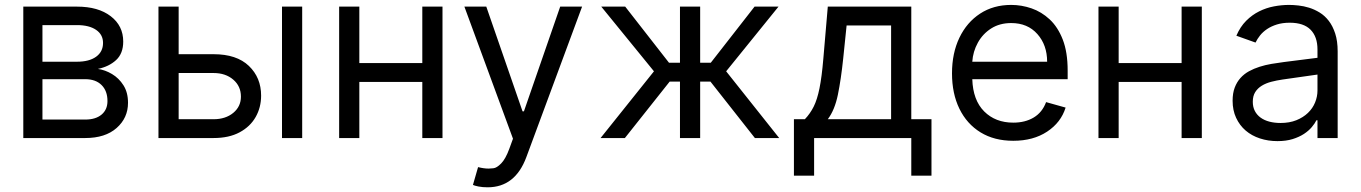

<svg xmlns="http://www.w3.org/2000/svg" viewBox="-20 -573 5649 797"><path d="M333.8 0H76.7V-545.5H299.7Q387.8 -545.5 439.6 -505.7Q491.5 -465.9 491.5 -400.6Q491.5 -350.9 462 -323.7Q432.5 -296.5 386.4 -286.9Q416.5 -282.7 445.1 -265.6Q473.7 -248.6 492.5 -218.9Q511.4 -189.3 511.4 -146.3Q511.4 -83.5 464.1 -41.7Q416.9 0 333.8 0ZM299.7 -316.8Q350.1 -316.8 378.9 -337.5Q407.7 -358.3 407.7 -394.9Q407.7 -429.3 378.9 -449Q350.1 -468.8 299.7 -468.8H156.2V-316.8ZM333.8 -76.7Q377.1 -76.7 401.6 -97.3Q426.1 -117.9 426.1 -153.4Q426.1 -195.7 401.6 -220Q377.1 -244.3 333.8 -244.3H156.2V-76.7Z M866.5 0H637.8V-545.5H721.6V-348H866.5Q962.4 -348 1013.1 -299.4Q1063.9 -250.7 1063.9 -176.1Q1063.9 -127.1 1041.2 -87.2Q1018.5 -47.2 974.4 -23.6Q930.4 0 866.5 0ZM1234.4 0H1150.6V-545.5H1234.4ZM866.5 -78.1Q916.2 -78.1 948.2 -104.4Q980.1 -130.7 980.1 -171.9Q980.1 -215.2 948.2 -242.5Q916.2 -269.9 866.5 -269.9H721.6V-78.1Z M1816.8 0H1733V-233H1471.6V0H1387.8V-545.5H1471.6V-311.1H1733V-545.5H1816.8Z M2004.3 204.5Q1983 204.5 1966.3 201.2Q1949.6 197.8 1943.2 194.6L1964.5 120.7Q1988.6 126.8 2008.2 126.8Q2013.5 126.8 2027.7 125.5Q2041.9 124.3 2060.2 105.6Q2078.5 87 2093.8 45.5L2109.4 2.8L1907.7 -545.5H1998.6L2149.1 -110.8H2154.8L2305.4 -545.5H2396.3L2164.8 79.5Q2118.3 204.5 2004.3 204.5Z M3214.5 0H3113.6L2929 -234.4H2886.4V0H2802.6V-234.4H2759.9L2573.9 0H2473L2694.6 -277L2475.9 -545.5H2575.3L2757.1 -312.5H2802.6V-545.5H2886.4V-312.5H2930.4L3112.2 -545.5H3211.6L2994.3 -277Z M3846.6 156.2H3762.8V0H3359.4V156.2H3275.6V-78.1H3321Q3343 -101.2 3357.6 -130.3Q3372.2 -159.4 3381.7 -206.3Q3391.3 -253.2 3397.7 -329.5L3416.2 -545.5H3762.8V-78.1H3846.6ZM3679 -78.1V-467.3H3494.3L3480.1 -329.5Q3471.2 -244 3458.1 -180Q3445 -116.1 3416.2 -78.1Z M4186.1 11.4Q4107.2 11.4 4050.2 -23.6Q3993.3 -58.6 3962.5 -121.6Q3931.8 -184.7 3931.8 -268.5Q3931.8 -352.3 3962.5 -416.4Q3993.3 -480.5 4048.5 -516.5Q4103.7 -552.6 4177.6 -552.6Q4220.2 -552.6 4261.7 -538.4Q4303.3 -524.1 4337.4 -492.4Q4371.4 -460.6 4391.7 -408.4Q4411.9 -356.2 4411.9 -279.8V-244.3H4016Q4018.8 -157 4065.5 -110.4Q4112.2 -63.9 4186.1 -63.9Q4235.4 -63.9 4271 -85.2Q4306.5 -106.5 4322.4 -149.1L4403.4 -126.4Q4384.2 -64.6 4326.7 -26.6Q4269.2 11.4 4186.1 11.4ZM4326.7 -316.8Q4326.7 -386 4286.2 -431.6Q4245.7 -477.3 4177.6 -477.3Q4129.6 -477.3 4094.5 -454.9Q4059.3 -432.5 4039.1 -395.8Q4018.8 -359 4016 -316.8Z M4968.8 0H4884.9V-233H4623.6V0H4539.8V-545.5H4623.6V-311.1H4884.9V-545.5H4968.8Z M5282.7 12.8Q5244 12.8 5209.9 1.6Q5175.8 -9.6 5150.7 -31.1Q5125.7 -52.6 5111.2 -83.8Q5096.6 -115.1 5096.6 -154.8Q5096.6 -186.1 5105.3 -209.2Q5114 -232.2 5129.1 -249.1Q5144.2 -266 5164.6 -277.2Q5185 -288.4 5208.5 -295.8Q5231.9 -303.3 5257.5 -307.7Q5283 -312.1 5308.2 -315.3L5448.9 -333.1V-367.9Q5448.9 -420.5 5420.3 -449.6Q5391.7 -478.7 5333.8 -478.7Q5304 -478.7 5280.5 -471.4Q5257.1 -464.1 5239.7 -452.4Q5222.3 -440.7 5210.6 -426Q5198.9 -411.2 5191.8 -396.3L5112.2 -424.7Q5128.2 -462 5152.9 -486.7Q5177.6 -511.4 5206.9 -525.9Q5236.2 -540.5 5268.1 -546.5Q5300.1 -552.6 5331 -552.6Q5348.4 -552.6 5370 -550.2Q5391.7 -547.9 5414.1 -541Q5436.4 -534.1 5457.9 -521Q5479.4 -507.8 5495.9 -486.3Q5512.4 -464.8 5522.5 -433.8Q5532.7 -402.7 5532.7 -359.4V0H5448.9V-73.9H5444.6Q5438.2 -60.7 5425.4 -45.5Q5412.6 -30.2 5392.9 -17.2Q5373.2 -4.3 5345.9 4.3Q5318.5 12.8 5282.7 12.8ZM5295.5 -62.5Q5332.7 -62.5 5361.3 -74Q5389.9 -85.6 5409.4 -104.4Q5429 -123.2 5438.9 -147.5Q5448.9 -171.9 5448.9 -197.4V-263.5L5304 -242.9Q5279.5 -239.3 5257.1 -233.5Q5234.7 -227.6 5217.7 -217.2Q5200.6 -206.7 5190.5 -190.7Q5180.4 -174.7 5180.4 -150.6Q5180.4 -128.9 5188.9 -112.4Q5197.4 -95.9 5212.9 -84.7Q5228.3 -73.5 5249.5 -68Q5270.6 -62.5 5295.5 -62.5Z"/></svg>

Font: Linik Sans
Style: Regular
Weight: 400
Designer: Rasmus Andersson (font), Marc Monis (original base), Kil Hyung-jin (Pretendard portions), Cristiano Sobral (main changes
Foundry: rsms
Version: Version 3.018;May 31, 2022;FontCreator 14.0.0.2814 64-bit; t